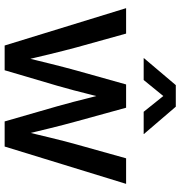

<svg xmlns="http://www.w3.org/2000/svg" viewBox="5 -781 776 826"><g transform="rotate(90 393.0 -368.0)"><path d="M175.8 0 15.1 -522.5H124.5L184.1 -308.1Q198.2 -255.4 212.2 -197.8Q226.1 -140.1 240.2 -80.6H225.6Q239.7 -139.2 254.2 -197Q268.6 -254.9 283.2 -308.1L343.3 -522.5H443.4L502.4 -308.1Q517.1 -254.9 531.2 -197.3Q545.4 -139.6 559.6 -80.6H544.4Q558.6 -139.6 572.5 -197.3Q586.4 -254.9 601.1 -308.1L661.1 -522.5H771L610.4 0H502.4L437 -227.1Q427.2 -260.7 418.2 -296.1Q409.2 -331.5 400.1 -367.7Q391.1 -403.8 381.8 -439H404.8Q395.5 -404.3 386.5 -367.9Q377.4 -331.5 368.2 -296.1Q358.9 -260.7 349.1 -227.1L282.2 0ZM324.2 -598.1H230V-599.1L346.2 -736.3H439L556.6 -599.1V-598.1H460.9L393.1 -682.6Z"/></g></svg>

Font: Inter 28pt Medium
Style: Regular
Weight: 500
Designer: Rasmus Andersson
Foundry: rsms
Version: Version 4.001;git-66647c0bb